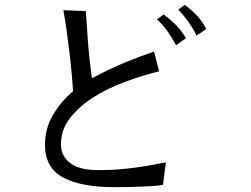

<svg xmlns="http://www.w3.org/2000/svg" viewBox="-20 -705 1040 794"><path d="M654 59Q634 63 610.5 64.5Q587 66 560.5 67Q534 68 507 68.5Q480 69 455 69Q314 69 240 28.5Q166 -12 166 -106Q166 -172 197.5 -227Q229 -282 282 -328Q280 -363 276 -406Q272 -449 266.5 -494Q261 -539 255 -582.5Q249 -626 242 -663L335 -659Q338 -609 343.5 -535Q349 -461 360 -381Q432 -420 495.5 -446Q559 -472 617 -492L638 -410Q568 -393 495.5 -366Q423 -339 364.5 -301.5Q306 -264 269 -216Q232 -168 232 -109Q232 -80 244 -60Q256 -40 274.5 -27.5Q293 -15 317.5 -9Q342 -3 367 -2Q435 0 508 -8Q581 -16 666 -34ZM708 -518Q691 -550 672 -576.5Q653 -603 629 -625L657 -645Q683 -626 706.5 -602.5Q730 -579 749 -547ZM793 -558Q761 -621 717 -665L744 -685Q771 -665 793.5 -641.5Q816 -618 833 -585Z"/></svg>

Font: NanumGothicCoding
Style: Regular
Weight: 400
Monospace: yes
Designer: Kwon Bruce; Nicolas Noh; Sung-woo Choi; Go-un Cha; Soo-hyun Park;
Foundry: NHN Corporation
Version: Version 2.000;PS 1;hotconv 1.0.49;makeotf.lib2.0.14853